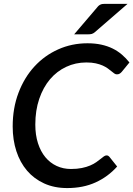

<svg xmlns="http://www.w3.org/2000/svg" viewBox="-20 -948 678 976"><path d="M44.5 0ZM340.5 -89Q372 -89 396.2 -94Q420.5 -99 438.5 -106.8Q456.5 -114.5 469.2 -123.5Q482 -132.5 491.5 -140.2Q501 -148 508 -153Q515 -158 521.5 -158Q527 -158 530.5 -155.8Q534 -153.5 536 -151L575.5 -101.5Q529 -49.5 466 -20.8Q403 8 321.5 8Q256 8 204.5 -15.5Q153 -39 117.5 -80.5Q82 -122 63.2 -179.5Q44.5 -237 44.5 -305Q44.5 -398.5 74 -476.2Q103.5 -554 155 -610Q206.5 -666 275.8 -697Q345 -728 424.5 -728Q463.5 -728 495.2 -721Q527 -714 552.8 -701.2Q578.5 -688.5 599.5 -670.5Q620.5 -652.5 638 -630.5L599.5 -583.5Q595 -578 589 -574Q583 -570 574 -570Q567.5 -570 561 -574.5Q554.5 -579 546.5 -585.8Q538.5 -592.5 527.8 -600.2Q517 -608 502 -614.8Q487 -621.5 466.8 -626Q446.5 -630.5 419 -630.5Q364 -630.5 316.5 -608.2Q269 -586 234.2 -545Q199.5 -504 179.5 -445.5Q159.5 -387 159.5 -314.5Q159.5 -262 173 -220Q186.5 -178 210.5 -149Q234.5 -120 267.8 -104.5Q301 -89 340.5 -89ZM628.5 -928.5 463.5 -785.5Q454 -777.5 446.5 -775.5Q439 -773.5 427.5 -773.5H357L473.5 -910Q478.5 -916.5 483 -920Q487.5 -923.5 492.5 -925.5Q497.5 -927.5 503.8 -928Q510 -928.5 518.5 -928.5Z"/></svg>

Font: Lato Semibold
Style: Italic
Weight: 600
Italic angle: -7°
Designer: Lukasz Dziedzic
Foundry: tyPoland Lukasz Dziedzic
Version: Version 2.006; 2014-01-15